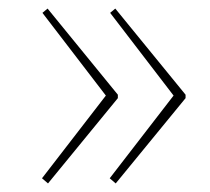

<svg xmlns="http://www.w3.org/2000/svg" viewBox="-20 -474 489 448"><path d="M227 -251 79 -444 91 -454 255 -253V-245L92 -46L78 -58ZM385 -251 237 -444 249 -454 413 -253V-245L250 -46L236 -58Z"/></svg>

Font: Taylor Sans Thin
Style: Regular
Weight: 100
Italic angle: -8°
Designer: Natanael Gama
Version: Version 1.001 September 8, 2015